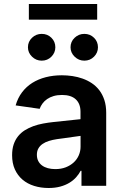

<svg xmlns="http://www.w3.org/2000/svg" viewBox="-20 -929 615 960"><path d="M223 11Q183.9 11 150.6 0.5Q117.2 -9.9 92.7 -30.7Q68.2 -51.5 54.3 -82.2Q40.5 -112.9 40.5 -153.1Q40.5 -183.9 48.5 -207.4Q56.5 -230.8 70.7 -248.2Q84.9 -265.6 104.4 -277.9Q123.9 -290.1 146.8 -298.3Q169.7 -306.5 195.5 -311.3Q221.2 -316.1 247.5 -318.9L382.5 -333.1V-370Q382.5 -410.5 358.8 -432.4Q335.2 -454.2 290.1 -454.2Q266.7 -454.2 248 -448.7Q229.4 -443.2 215.6 -433.6Q201.7 -424 192.5 -411.4Q183.2 -398.8 178.3 -384.9L58.2 -402Q68.9 -439.3 90.2 -467.5Q111.5 -495.7 141.5 -514.6Q171.5 -533.4 209 -543Q246.4 -552.6 289.4 -552.6Q315.3 -552.6 342 -548.7Q368.6 -544.7 393.1 -536Q417.6 -527.3 439.1 -513Q460.6 -498.6 476.6 -477.8Q492.5 -457 501.8 -429Q511 -400.9 511 -365.1V0H387.4V-74.9H383.2Q374.3 -57.9 360.3 -42.3Q346.2 -26.6 326.3 -14.7Q306.5 -2.8 280.7 4.1Q255 11 223 11ZM256.4 -83.5Q285.5 -83.5 308.8 -92.5Q332 -101.6 348.5 -116.8Q365.1 -132.1 373.9 -152.5Q382.8 -172.9 382.8 -195.7V-249.6L264.9 -233.3Q243.3 -230.1 225 -224.4Q206.7 -218.8 193.2 -209.5Q179.7 -200.3 172.1 -187Q164.4 -173.7 164.4 -155.2Q164.4 -137.4 171.2 -124.1Q177.9 -110.8 190.2 -101.7Q202.4 -92.7 219.3 -88.1Q236.2 -83.5 256.4 -83.5ZM465.9 -830.6H124.3V-909.1H465.9ZM188.6 -625.7Q160.5 -625.7 140.1 -645.6Q119.7 -665.5 119.7 -692.5Q119.7 -720.9 140.1 -740.2Q160.5 -759.6 188.6 -759.6Q217.3 -759.6 237 -740.2Q256.7 -720.9 256.7 -692.5Q256.7 -665.5 237 -645.6Q217.3 -625.7 188.6 -625.7ZM401.6 -625.7Q373.6 -625.7 353.2 -645.6Q332.7 -665.5 332.7 -692.5Q332.7 -720.9 353.2 -740.2Q373.6 -759.6 401.6 -759.6Q430.4 -759.6 450.1 -740.2Q469.8 -720.9 469.8 -692.5Q469.8 -665.5 450.1 -645.6Q430.4 -625.7 401.6 -625.7Z"/></svg>

Font: Linik Sans SemiBold
Style: Regular
Weight: 600
Designer: Rasmus Andersson (font), Cristiano Sobral (main changes)
Foundry: rsms
Version: Version 3.018;June 1, 2022;FontCreator 14.0.0.2814 64-bit; t